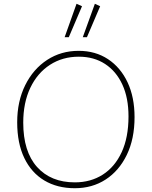

<svg xmlns="http://www.w3.org/2000/svg" viewBox="-20 -989 803 1016"><path d="M376 7Q283 7 214.5 -34Q146 -75 108.5 -153Q71 -231 71 -342Q71 -453 113.5 -538.5Q156 -624 229.5 -672Q303 -720 396 -720Q485 -720 551.5 -676Q618 -632 655 -553.5Q692 -475 692 -369Q692 -254 651 -169.5Q610 -85 539 -39Q468 7 376 7ZM376 -24Q460 -24 524 -65Q588 -106 624 -184Q660 -262 660 -373Q660 -471 627.5 -541.5Q595 -612 536 -650.5Q477 -689 397 -689Q311 -689 244.5 -646Q178 -603 140.5 -524.5Q103 -446 103 -340Q103 -187 176 -105.5Q249 -24 376 -24ZM440 -792H418L482 -969L510 -956ZM344 -792H322L385 -969L414 -956Z"/></svg>

Font: Livvic Thin
Style: Regular
Weight: 250
Designer: Jacques Le Bailly, Baron von Fonthausen
Version: Version 1.001; ttfautohint (v1.8.2)